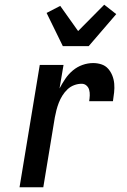

<svg xmlns="http://www.w3.org/2000/svg" viewBox="-20 -796 540 816"><path d="M63 0 149 -520H250L233 -420Q244 -441 257.5 -461Q271 -481 289.5 -496.5Q308 -512 330.5 -520Q353 -528 376 -528Q394 -528 411 -522.5Q428 -517 439.5 -504Q451 -491 457.5 -474.5Q464 -458 465.5 -440Q467 -422 465 -403.5Q463 -385 460 -366H359Q361 -378 361.5 -390.5Q362 -403 359 -414Q356 -425 347.5 -432.5Q339 -440 327 -440Q311 -440 295 -434Q279 -428 266.5 -416Q254 -404 245 -389.5Q236 -375 230 -359.5Q224 -344 220 -328.5Q216 -313 213 -297L164 0ZM247 -600 178 -741 236 -771 312 -664 423 -776 474 -736 357 -600Z"/></svg>

Font: Iosevka Term Curly SmBd Obl
Style: Regular
Weight: 600
Italic angle: -9°
Designer: Belleve Invis
Foundry: Belleve Invis
Version: Version 32.3.0